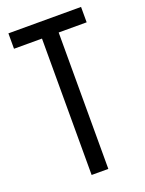

<svg xmlns="http://www.w3.org/2000/svg" viewBox="-134 -766 629 832"><g transform="rotate(-20 180.0 -350.0)"><path d="M218 0V-629H347V-700H12V-629H141V0Z"/></g></svg>

Font: VL Bebas Neue Regular
Style: Regular
Weight: 400
Designer: Ryoichi Tsunekawa
Foundry: Ryoichi Tsunekawa
Version: Version 001.003